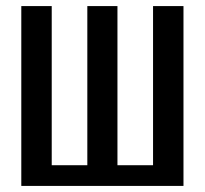

<svg xmlns="http://www.w3.org/2000/svg" viewBox="-20 -611 673 631"><path d="M50 0V-591H150V-68H267V-591H366V-68H483V-591H583V0Z"/></svg>

Font: Alumni Sans SemiBold
Style: Regular
Weight: 600
Designer: Robert E. Leuschke
Foundry: Robert E. Leuschke
Version: Version 1.018